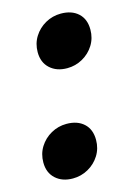

<svg xmlns="http://www.w3.org/2000/svg" viewBox="-98 -587 453 649"><g transform="rotate(-15 128.5 -262.5)"><path d="M71 -431Q71 -461 86 -485Q101 -509 126 -523Q151 -537 180 -537Q218 -537 240.5 -516.5Q263 -496 263 -459Q263 -429 248 -405Q233 -381 208 -367Q183 -353 154 -353Q117 -353 94 -374Q71 -395 71 -431ZM-7 -66Q-7 -96 8 -120Q23 -144 48 -158Q73 -172 102 -172Q140 -172 162.5 -151.5Q185 -131 185 -94Q185 -64 170 -40Q155 -16 130 -2Q105 12 76 12Q39 12 16 -9Q-7 -30 -7 -66Z"/></g></svg>

Font: Radio Canada
Style: Bold Italic
Weight: 700
Italic angle: -12°
Designer: Charles Daoud, Etienne Aubert Bonn, Alexandre Saumier Demers, Jacques Le Bailly
Foundry: Radio-Canada
Version: Version 2.104; ttfautohint (v1.8.4.7-5d5b);gftools[0.9.28.de